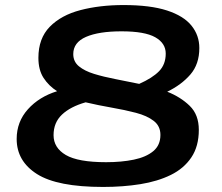

<svg xmlns="http://www.w3.org/2000/svg" viewBox="-20 -730 877 760"><path d="M388 10Q207 10 126.5 -41Q46 -92 46 -180Q46 -248 90.5 -297.5Q135 -347 206 -369Q173 -390 152.5 -421.5Q132 -453 132 -501Q132 -578 177 -624Q222 -670 298.5 -690Q375 -710 469 -710Q575 -710 641 -688.5Q707 -667 738 -628.5Q769 -590 769 -540Q769 -476 733.5 -435Q698 -394 642 -367Q695 -346 731 -311Q767 -276 767 -216Q767 -151 737.5 -107Q708 -63 656 -37.5Q604 -12 535.5 -1Q467 10 388 10ZM270 -516Q270 -486 292.5 -467.5Q315 -449 352.5 -437.5Q390 -426 436.5 -417Q483 -408 531 -398Q583 -421 609.5 -448Q636 -475 636 -518Q636 -559 594.5 -582.5Q553 -606 461 -606Q371 -606 320.5 -584Q270 -562 270 -516ZM192 -195Q192 -145 240.5 -116.5Q289 -88 400 -88Q461 -88 509.5 -98Q558 -108 586.5 -131.5Q615 -155 615 -196Q615 -231 588.5 -251.5Q562 -272 518 -283.5Q474 -295 422 -304Q370 -313 319 -325Q259 -308 225.5 -276.5Q192 -245 192 -195Z"/></svg>

Font: Georama Extended SemiBold
Style: Italic
Weight: 600
Width: 7
Italic angle: -9°
Designer: Jean-Baptiste Levee
Foundry: Production Type
Version: Version 1.000